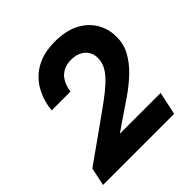

<svg xmlns="http://www.w3.org/2000/svg" viewBox="-195 -907 1063 1063"><g transform="rotate(-45 337.0 -375.0)"><path d="M573.2 0H16.2L39 -106.2L240 -249Q297.2 -289.4 343.8 -323.5Q390.4 -357.6 424.1 -388.9Q457.8 -420.2 475.7 -451Q493.6 -481.8 493.6 -516.2Q493.6 -546.4 479.9 -568.4Q466.2 -590.4 441.3 -602.9Q416.4 -615.4 382.4 -615.4Q346 -615.4 322.1 -603Q298.2 -590.6 284.8 -572.5Q271.4 -554.4 265 -536Q258.6 -517.6 256.9 -505.2Q255.2 -492.8 255.2 -492.8H107.2Q107.2 -492.8 109.4 -511.4Q111.6 -530 119.9 -559.2Q128.2 -588.4 146.1 -621.4Q164 -654.4 195.1 -683.6Q226.2 -712.8 273.9 -731.4Q321.6 -750 389.2 -750Q474.8 -750 532.5 -719.9Q590.2 -689.8 619.9 -639Q649.6 -588.2 649.6 -527.2Q649.6 -469.6 623.2 -421.5Q596.8 -373.4 552.2 -331Q507.6 -288.6 451.2 -249.6Q394.8 -210.6 334.8 -170.6L236.8 -103L183.2 -134.6H601.8Z"/></g></svg>

Font: Be Vietnam Pro Variable Thin
Style: Italic
Weight: 100
Italic angle: -12°
Designer: Lam Bao, Tony Le, Vietanh Nguyen
Foundry: Yellow Type Foundry
Version: Version 1.002